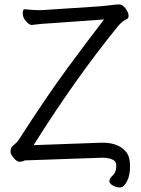

<svg xmlns="http://www.w3.org/2000/svg" viewBox="-20 -725 640 869"><path d="M487 72Q508 55 506 21Q506 4 486.5 -4Q467 -12 436 -11L92 1Q89 3 86 4Q78 7 67.5 7Q57 7 42.5 -9.5Q28 -26 28 -37Q28 -48 30 -54Q32 -60 45 -71Q58 -82 62 -88Q190 -287 284.5 -415.5Q379 -544 451 -637L199 -619Q175 -618 154.5 -615.5Q134 -613 124 -612H123Q113 -612 98 -628.5Q83 -645 83 -664Q83 -683 91 -683H93Q137 -679 155.5 -679Q174 -679 198 -681L440 -697Q463 -699 485 -702Q507 -705 521 -705Q535 -705 548.5 -686Q562 -667 562 -654.5Q562 -642 555 -639Q538 -633 517 -610Q325 -375 132 -68L433 -79Q508 -82 545 -44Q567 -23 568.5 21Q570 65 555.5 94Q541 123 524.5 123.5Q508 124 491.5 115Q475 106 475 95Q475 84 487 72Z"/></svg>

Font: LXGW WenKai TC
Style: Regular
Weight: 400
Designer: LXGW / Fontworks Inc.
Foundry: LXGW / Fontworks Inc.
Version: Version 1.330